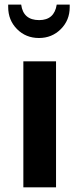

<svg xmlns="http://www.w3.org/2000/svg" viewBox="-20 -803 340 823"><path d="M220.2 -540V0H80.1V-540ZM147 -640.1Q90.8 -640.1 53 -678.2Q15.1 -716.3 15.1 -772.9V-783.2H70.8Q79.6 -716.8 147.9 -716.8Q212.9 -716.8 223.1 -783.2H278.8V-772Q278.8 -716.3 240.7 -678.2Q202.6 -640.1 147 -640.1Z"/></svg>

Font: Miedinger*
Style: Bold
Weight: 700
Version: Version 001.000